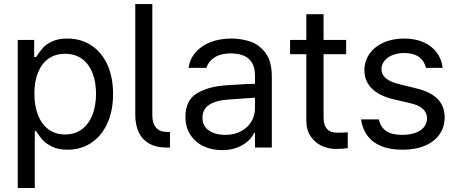

<svg xmlns="http://www.w3.org/2000/svg" viewBox="-20 -727 2253 946"><path d="M67.4 -530.3H148.4V-446.3H158.2L161.1 -450.2Q174.8 -472.7 190.9 -490.7Q207 -508.8 236.8 -522.9Q266.6 -537.1 311.5 -537.1Q377.9 -537.1 429.2 -503.9Q480.5 -470.7 508.8 -408.7Q537.1 -346.7 537.1 -263.7Q537.1 -181.6 508.8 -119.1Q480.5 -56.6 429.2 -22.9Q377.9 10.7 312.5 10.7Q267.6 10.7 236.8 -4.4Q206.1 -19.5 189.9 -37.6Q173.8 -55.7 159.2 -79.1L158.2 -81.1H151.4V199.2H67.4ZM300.8 -64.5Q349.6 -64.5 384.3 -90.8Q418.9 -117.2 436 -162.6Q453.1 -208 453.1 -265.6Q453.1 -322.3 436 -366.7Q418.9 -411.1 384.8 -436.5Q350.6 -461.9 300.8 -461.9Q252 -461.9 218.3 -437.5Q184.6 -413.1 167 -369.1Q149.4 -325.2 149.4 -265.6Q149.4 -206.1 167 -160.6Q184.6 -115.2 218.8 -89.8Q252.9 -64.5 300.8 -64.5Z M801.8 -77.1Q809.6 -77.1 817.4 -77.1V0Q808.6 0 799.8 0Q750 0 715.3 -19.5Q680.7 -39.1 663.6 -75.2Q646.5 -111.3 646.5 -161.1V-707H730.5V-161.1Q730.5 -133.8 738.3 -115.2Q746.1 -96.7 762.2 -86.9Q778.3 -77.1 801.8 -77.1Z M1158.2 -240.2 1102.5 -236.3Q1043 -232.4 1010.3 -210.4Q977.5 -188.5 977.5 -146.5Q977.5 -119.1 991.7 -100.6Q1005.9 -82 1031.2 -72.3Q1056.6 -62.5 1088.9 -62.5Q1134.8 -62.5 1168 -80.6Q1201.2 -98.6 1218.8 -128.4Q1236.3 -158.2 1236.3 -192.4V-357.4Q1236.3 -391.6 1223.1 -415.5Q1210 -439.5 1183.1 -451.7Q1156.2 -463.9 1116.2 -463.9Q1068.4 -463.9 1037.6 -444.3Q1006.8 -424.8 997.1 -392.6H909.2Q915 -435.5 942.9 -468.3Q970.7 -501 1016.6 -519Q1062.5 -537.1 1120.1 -537.1Q1166 -537.1 1210 -523.4Q1253.9 -509.8 1286.6 -468.3Q1319.3 -426.8 1319.3 -349.6V0H1236.3V-72.3H1232.4Q1222.7 -51.8 1202.6 -32.7Q1182.6 -13.7 1149.9 -0.5Q1117.2 12.7 1074.2 12.7Q1023.4 12.7 982.4 -6.8Q941.4 -26.4 917.5 -63.5Q893.6 -100.6 893.6 -150.4Q893.6 -233.4 950.2 -267.1Q1006.8 -300.8 1092.8 -306.6Q1102.5 -307.6 1186.5 -312.5L1242.2 -314.5L1243.2 -246.1Q1234.4 -246.1 1158.2 -240.2Z M1685.5 -460H1409.2V-530.3H1685.5ZM1574.2 -657.2V-152.3Q1574.2 -120.1 1583.5 -103Q1592.8 -85.9 1607.9 -79.6Q1623 -73.2 1643.6 -73.2Q1668 -73.2 1693.4 -75.2V2.9Q1668 6.8 1634.8 6.8Q1597.7 6.8 1564.5 -8.8Q1531.2 -24.4 1510.3 -55.7Q1489.3 -86.9 1489.3 -130.9V-657.2Z M1971.7 -465.8Q1939.5 -465.8 1914.1 -455.6Q1888.7 -445.3 1874 -426.8Q1859.4 -408.2 1859.4 -385.7Q1859.4 -359.4 1881.8 -340.8Q1904.3 -322.3 1950.2 -311.5L2029.3 -292Q2100.6 -275.4 2135.7 -239.7Q2170.9 -204.1 2170.9 -148.4Q2170.9 -102.5 2146.5 -66.4Q2122.1 -30.3 2075.2 -9.8Q2028.3 10.7 1962.9 10.7Q1903.3 10.7 1860.4 -6.3Q1817.4 -23.4 1791.5 -57.1Q1765.6 -90.8 1758.8 -138.7H1846.7Q1854.5 -100.6 1882.8 -81.5Q1911.1 -62.5 1960.9 -62.5Q1998 -62.5 2025.9 -72.3Q2053.7 -82 2068.8 -100.6Q2084 -119.1 2084 -143.6Q2084 -171.9 2063 -190.9Q2042 -210 1997.1 -219.7L1917 -238.3Q1847.7 -254.9 1811.5 -291.5Q1775.4 -328.1 1775.4 -380.9Q1775.4 -425.8 1800.3 -461.4Q1825.2 -497.1 1869.6 -517.1Q1914.1 -537.1 1971.7 -537.1Q2025.4 -537.1 2066.4 -519Q2107.4 -501 2131.8 -468.3Q2156.2 -435.5 2161.1 -392.6H2079.1Q2070.3 -427.7 2043.5 -446.8Q2016.6 -465.8 1971.7 -465.8Z"/></svg>

Font: Pretendard GOV Variable
Style: Regular
Weight: 400
Designer: Base glyphs from Inter by Rasmus Andersson; Hangul glyphs from Noto Sans CJK(Source Han Sans) by Jang Soo-young and Kang
Foundry: Kil Hyung-jin
Version: Version 1.307;Glyphs 3.2 (3192)